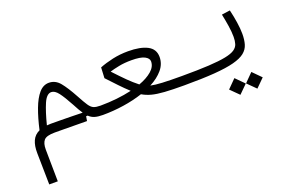

<svg xmlns="http://www.w3.org/2000/svg" viewBox="-90 -675 1939 1299"><g transform="rotate(-20 879.0 -25.0)"><path d="M77.1 319.3 73.2 92.8Q72.3 39.6 88.1 4.4Q104 -30.8 140.6 -47.4Q159.2 -130.9 182.9 -193.8Q206.5 -256.8 237.3 -292.5Q268.1 -328.1 309.1 -328.1Q355.5 -328.1 387.9 -288.8Q420.4 -249.5 460.9 -174.8Q487.3 -125.5 503.4 -101.6Q519.5 -77.6 537.1 -70.3Q554.7 -63 585.9 -63Q616.2 -63 616.2 -32.2Q616.2 -12.7 606.9 -5.4Q597.7 2 580.1 2Q544.4 2 521.5 -4.9Q498.5 -11.7 480.5 -29.3L469.2 -28.8L463.9 3.9Q427.7 3.4 384.5 3.2Q341.3 2.9 300.8 2.4Q260.3 2 231.9 2Q172.9 2 154.1 23.2Q135.3 44.4 135.7 90.3L138.7 319.3ZM455.6 -59.6Q446.3 -73.2 436 -91.1Q425.8 -108.9 414.1 -131.3Q377.9 -198.2 353 -230.7Q328.1 -263.2 302.7 -263.2Q269.5 -263.2 245.6 -207.8Q221.7 -152.3 198.7 -61.5Q212.4 -63 227.5 -63Q260.3 -63 301.3 -62.5Q342.3 -62 382.8 -61.3Q423.3 -60.5 455.6 -59.6Z M579.1 2 585.9 -63Q707.5 -63.5 811.5 -87.4Q778.3 -117.7 745.1 -152.8Q711.9 -188 673.8 -228.5L677.7 -304.7Q720.7 -321.8 773.9 -333.5Q827.1 -345.2 885.7 -345.2Q973.6 -345.2 1023.7 -319.1Q1073.7 -293 1073.7 -236.3Q1073.7 -186 1039.6 -145.5Q1005.4 -105 948.2 -75.2Q979 -68.4 1031.2 -65.7Q1083.5 -63 1171.4 -63Q1200.2 -63 1209.7 -56.9Q1219.2 -50.8 1219.2 -33.7Q1219.2 -15.6 1208.7 -6.8Q1198.2 2 1163.6 2Q1079.6 2 1024.7 -1.7Q969.7 -5.4 933.3 -15.1Q897 -24.9 868.7 -42Q804.2 -20.5 729.2 -9.3Q654.3 2 579.1 2ZM881.3 -107.9Q939 -128.9 974.1 -159.2Q1009.3 -189.5 1009.3 -227.5Q1009.3 -250 980.5 -265.1Q951.7 -280.3 886.7 -280.3Q835.4 -280.3 795.4 -272.2Q755.4 -264.2 728.5 -255.9Q778.3 -202.6 811.8 -169.4Q845.2 -136.2 881.3 -107.9Z M1166 2Q1153.3 2 1153.3 -33.7Q1153.3 -63 1171.9 -63Q1289.1 -63 1366 -67.4Q1442.9 -71.8 1488.3 -81.1Q1533.7 -90.3 1555.7 -105.5Q1577.6 -120.6 1584.2 -142.3Q1590.8 -164.1 1590.8 -192.4Q1590.8 -229 1584 -272.7Q1577.1 -316.4 1567.9 -360.8L1627.9 -369.1Q1639.2 -321.8 1646.2 -275.4Q1653.3 -229 1653.3 -191.4Q1653.3 -148.9 1643.8 -116.7Q1634.3 -84.5 1606.4 -62Q1578.6 -39.6 1524.7 -25.4Q1470.7 -11.2 1383.3 -4.6Q1295.9 2 1166 2ZM1500 191.9 1439.9 132.3 1500 71.8 1560.1 132.3ZM1622.1 191.9 1562 132.3 1622.1 71.8 1682.1 132.3Z"/></g></svg>

Font: Cascadia Code NF Light
Style: Regular
Weight: 300
Monospace: yes
Designer: Aaron Bell
Foundry: Saja Typeworks
Version: Version 2404.023; ttfautohint (v1.8.4)